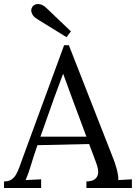

<svg xmlns="http://www.w3.org/2000/svg" viewBox="-26 -947 684 967"><path d="M127.9 -108.9Q124 -97.2 121.1 -87.9Q118.2 -78.6 115.2 -70.8Q112.3 -63 109.4 -55.7Q106.4 -48.3 103 -40L181.2 -43.9V0H-5.9V-33.2Q16.6 -33.2 30.8 -42.2Q44.9 -51.3 54.7 -67.9Q64.5 -84.5 72.5 -107.4Q80.6 -130.4 90.8 -158.2L296.9 -719.2H320.8L543.9 -149.9Q548.3 -139.6 553 -125.2Q557.6 -110.8 561.8 -95.7Q565.9 -80.6 568.1 -65.9Q570.3 -51.3 569.8 -40L638.2 -43.9V0H409.2V-33.2Q437 -33.7 450.2 -43.5Q463.4 -53.2 466.8 -67.4Q470.2 -81.5 466.8 -97.7Q463.4 -113.8 458 -127.9L422.9 -221.7L162.6 -215.8Q151.9 -185.1 143.6 -159.4Q135.3 -133.8 127.9 -108.9ZM249 -460Q226.1 -395.5 208.7 -346.4Q191.4 -297.4 177.7 -258.8H409.2L337.9 -450.2L293 -573.2H291ZM164.1 -849.1Q147 -859.4 140.1 -869.6Q133.3 -879.9 131.8 -888.7Q130.4 -897.5 132.8 -904.1Q135.3 -910.6 137.7 -914.1Q139.2 -916 144.3 -920.2Q149.4 -924.3 158 -926Q166.5 -927.7 178.5 -924.8Q190.4 -921.9 205.1 -909.2L331.1 -789.1L309.1 -759.8Z"/></svg>

Font: Lora
Style: Regular
Weight: 400
Designer: Olga Karpushina, Alexei Vanyashin
Foundry: Cyreal (www.cyreal.org, a@cyreal.org)
Version: Version 1.014